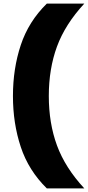

<svg xmlns="http://www.w3.org/2000/svg" viewBox="-20 -828 489 1068"><path d="M240.5 220Q139 120.5 95.5 -10.8Q52 -142 52 -294Q52 -446 95.5 -577.2Q139 -708.5 240.5 -808H449Q342.5 -693 297 -569.2Q251.5 -445.5 251.5 -294Q251.5 -142.5 297 -18.8Q342.5 105 449 220Z"/></svg>

Font: Encode Sans SemiExpanded SemiExpanded ExtraBold
Style: Regular
Weight: 800
Width: 6
Designer: Multiple Designers
Foundry: Impallari Type
Version: Version 3.000; ttfautohint (v1.8.3) -l 8 -r 50 -G 200 -x 14 